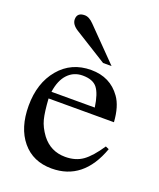

<svg xmlns="http://www.w3.org/2000/svg" viewBox="-130 -759 704 850"><g transform="rotate(20 222.0 -334.0)"><path d="M310 -507H270L116 -603Q86 -622 86 -646Q86 -678 122 -678Q143 -678 165 -655ZM408 -164 424 -157Q364 10 215 10Q127 10 76 -51.5Q25 -113 25 -217Q25 -324 82 -392Q139 -460 232 -460Q322 -460 371 -391Q400 -351 405 -277H97Q101 -214 109.5 -181Q118 -148 143 -114Q185 -59 254 -59Q303 -59 336.5 -83Q370 -107 408 -164ZM99 -309H303Q294 -372 273.5 -398Q253 -424 205 -424Q163 -424 135 -394.5Q107 -365 99 -309Z"/></g></svg>

Font: STIX Math
Style: Regular
Weight: 400
Designer: MicroPress Inc., with final additions and corrections provided by Coen Hoffman, Elsevier (retired)
Version: Version 1.1.1